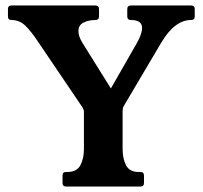

<svg xmlns="http://www.w3.org/2000/svg" viewBox="-20 -680 739 700"><path d="M677 -660Q690 -660 690 -647V-620Q690 -607.2 677 -607.2Q648 -607.2 620.5 -587.1Q593 -567 567 -523L431 -293Q427 -286 427 -276V-136Q427 -102 439.5 -77.5Q452 -53 486 -53H492Q505 -53 505 -40V-13Q505 0 492 0H221Q208 0 208 -13V-40Q208 -53 221 -53H226Q260 -53 273 -77.5Q286 -102 286 -136V-272Q286 -277 284.5 -280.5Q283 -284 281 -288L122 -523Q93 -567 71.7 -587Q50.5 -607 22.2 -607Q9 -607 9 -620V-647Q9 -660 22 -660H327Q341 -660 341 -647V-620Q341 -607 327 -607Q304 -607 285 -598Q266 -589 266 -566Q266 -557 269.5 -546.5Q273 -536 281 -523L417 -305L353 -303L479 -523Q498 -557 498 -578Q498 -607 458 -607Q444 -607 444 -620V-647Q444 -660 458 -660Z"/></svg>

Font: Young Serif Light
Style: Regular
Weight: 300
Designer: Bastien Sozeau
Foundry: NBR — Bastien Sozeau
Version: Version 5.001